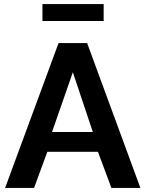

<svg xmlns="http://www.w3.org/2000/svg" viewBox="-20 -921 712 941"><path d="M188 -818H488V-901H188ZM267 -710 5 0H147L212 -177H460L526 0H668L407 -710ZM435 -274H235L337 -567Z"/></svg>

Font: FIGSv2-sans-serif
Style: Bold
Weight: 700
Designer: Matt McInerney, Pablo Impallari, Rodrigo Fuenzalida,Mirko Velimirovic
Foundry: Matt McInerney, Pablo Impallari, Rodrigo Fuenzalida
Version: Version 4.021;hotconv 1.0.109;makeotfexe 2.5.65596